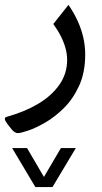

<svg xmlns="http://www.w3.org/2000/svg" viewBox="-20 -278 412 779"><path d="M123.5 481H192.9L287.6 322.8H227.1L158.2 439.9L89.8 322.8H29.3ZM257.8 -258.3 196.3 -180.7Q215.3 -154.3 227.8 -129.2Q240.2 -104 246.3 -80.6Q252.4 -57.1 252.4 -34.7Q252.4 20.5 221.2 65.4Q189.9 110.4 135 143.1Q80.1 175.8 7.8 195.8Q0.5 197.8 -0.2 202.4Q-1 207 2.2 212.9Q5.4 218.8 9.3 224.1L28.3 248Q33.7 254.4 40 258.3Q46.4 262.2 52.2 262.2Q63 262.2 93.8 252Q124.5 241.7 163.6 219.2Q202.6 196.8 239.7 159.9Q276.9 123 301.3 69.3Q325.7 15.6 325.7 -56.6Q325.7 -90.8 318.4 -124Q311 -157.2 296.1 -190.7Q281.2 -224.1 257.8 -258.3Z"/></svg>

Font: Sahel VF Regular
Style: Regular
Weight: 400
Foundry: Saber Rastikerdar (saber.rastikerdar@gmail.com)
Version: Version 3.4.0